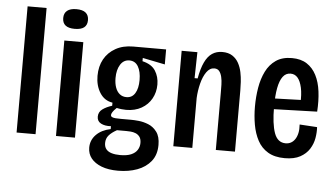

<svg xmlns="http://www.w3.org/2000/svg" viewBox="-56 -802 1846 1058"><g transform="rotate(5 867.0 -272.5)"><path d="M56 0V-698H161V0Z M274 0V-528H379V0ZM325 -597Q291 -597 274 -610.5Q257 -624 257 -651Q257 -678 274.5 -692Q292 -706 325 -706Q360 -706 377 -692Q394 -678 394 -651Q394 -624 377 -610.5Q360 -597 325 -597Z M631 161Q577 161 539.5 146.5Q502 132 482 107Q462 82 462 48Q462 6 491.5 -24Q521 -54 571 -64V-80Q537 -78 515.5 -89.5Q494 -101 494 -126Q494 -152 515 -167.5Q536 -183 568 -193V-210Q523 -217 498 -256.5Q473 -296 473 -350Q473 -403 495 -442.5Q517 -482 558 -505Q599 -528 655 -528H837V-445L713 -470V-452Q764 -440 785 -407Q806 -374 806 -331Q806 -288 786.5 -253Q767 -218 731 -197.5Q695 -177 646 -177Q636 -177 621.5 -178.5Q607 -180 594 -183Q578 -168 572 -158Q566 -148 566 -142Q566 -134 573 -130.5Q580 -127 592.5 -126Q605 -125 623 -125H680Q694 -125 720.5 -122.5Q747 -120 774.5 -109Q802 -98 821.5 -72Q841 -46 841 0Q841 55 812.5 90.5Q784 126 736.5 143.5Q689 161 631 161ZM635 74Q673 74 696 64Q719 54 730 36.5Q741 19 741 -2Q741 -24 732 -36Q723 -48 709.5 -53.5Q696 -59 681.5 -60Q667 -61 657 -61H606Q577 -45 562 -27.5Q547 -10 547 15Q547 36 557.5 49Q568 62 588 68Q608 74 635 74ZM642 -247Q673 -247 689.5 -274Q706 -301 706 -347Q706 -394 689.5 -422Q673 -450 641 -450Q609 -450 591 -421Q573 -392 573 -347Q573 -317 581 -294.5Q589 -272 604.5 -259.5Q620 -247 642 -247Z M923 0V-346V-528H1010L1007 -384H1024Q1034 -440 1050.5 -474.5Q1067 -509 1091 -525Q1115 -541 1147 -541Q1181 -541 1203 -526.5Q1225 -512 1237.5 -489Q1250 -466 1255.5 -439Q1261 -412 1262.5 -385.5Q1264 -359 1264 -338V0H1158V-319Q1158 -339 1157.5 -361.5Q1157 -384 1152.5 -403.5Q1148 -423 1138.5 -435Q1129 -447 1111 -447Q1086 -447 1068 -421.5Q1050 -396 1040 -356.5Q1030 -317 1028 -276V0Z M1540 12Q1484 12 1447 -10Q1410 -32 1389.5 -70.5Q1369 -109 1360.5 -157Q1352 -205 1352 -257Q1352 -311 1360.5 -361.5Q1369 -412 1389 -452.5Q1409 -493 1444 -517Q1479 -541 1532 -541Q1582 -541 1615 -519.5Q1648 -498 1667.5 -460Q1687 -422 1693.5 -370.5Q1700 -319 1696 -259L1431 -251V-310L1619 -316L1600 -291Q1603 -347 1595 -383Q1587 -419 1571.5 -437Q1556 -455 1532 -455Q1506 -455 1489.5 -433Q1473 -411 1465 -369Q1457 -327 1457 -264Q1457 -171 1475 -120.5Q1493 -70 1538 -70Q1554 -70 1567 -77Q1580 -84 1589.5 -98Q1599 -112 1603.5 -132.5Q1608 -153 1606 -180L1703 -174Q1705 -146 1699.5 -113.5Q1694 -81 1676 -52.5Q1658 -24 1625 -6Q1592 12 1540 12Z"/></g></svg>

Font: Bricolage Grotesque Condensed Medium
Style: Regular
Weight: 500
Width: 3
Designer: Mathieu Triay
Foundry: Atelier Triay
Version: Version 1.000;gftools[0.9.30]